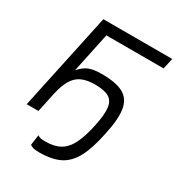

<svg xmlns="http://www.w3.org/2000/svg" viewBox="-191 -741 981 1060"><g transform="rotate(30 300.0 -211.0)"><path d="M25 0 157 -618H596L581 -549H164L227 -601L100 0ZM125 -118 160 -293Q190 -328 220 -340Q250 -352 300 -352Q392 -352 439 -326.5Q486 -301 496 -241Q506 -181 483 -77Q462 27 430 86.5Q398 146 347.5 171Q297 196 216 196Q192 196 179.5 192.5Q167 189 158 182L167 116Q176 123 187 125Q198 127 218 127Q273 127 309.5 106.5Q346 86 370 39Q394 -8 411 -89Q427 -164 422 -206Q417 -248 387.5 -265.5Q358 -283 298 -283Q247 -283 213.5 -267.5Q180 -252 159 -216Q138 -180 125 -118Z"/></g></svg>

Font: Victor Mono
Style: Italic
Weight: 400
Italic angle: -12°
Monospace: yes
Designer: Rune Bjørnerås
Version: Version 1.561;gftools[0.9.30]